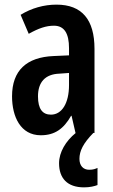

<svg xmlns="http://www.w3.org/2000/svg" viewBox="-20 -574 489 829"><path d="M323 112C323 78 339 45 383 0H388V-363C388 -489 334 -554 224 -554C170 -554 116 -539 69 -510L104 -428C147 -452 179 -463 213 -463C258 -463 278 -429 278 -366V-335L211 -332C95 -327 32 -270 32 -158C32 -70 69 10 156 10C217 10 255 -18 287 -74H289L306 0H307C264 35 235 83 235 131C235 195 270 235 343 235C368 235 388 230 401 225V151C392 155 383 159 365 159C339 159 323 141 323 112ZM237 -256 278 -259V-207C278 -128 247 -79 200 -79C164 -79 144 -103 144 -158C144 -218 174 -254 237 -256Z"/></svg>

Font: Noto Sans Gujarati ExtraCondensed SemiBold
Style: Regular
Weight: 600
Width: 2
Designer: Jelle Bosma - Monotype Design Team, Universal Thirst
Foundry: Monotype Imaging Inc.
Version: Version 2.106